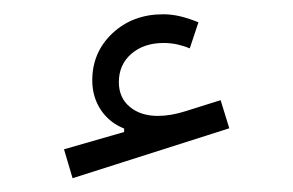

<svg xmlns="http://www.w3.org/2000/svg" viewBox="-20 -731 417 273"><path d="M262.2 -699.3Q249.6 -704.4 237.1 -707.6Q224.6 -710.7 212 -710.7Q168.7 -710.7 139.9 -683.7Q111.2 -656.7 111.2 -616.8Q111.2 -593 123.4 -574.7Q135.6 -556.5 156.5 -548.2V-543.3L71 -518.7L83.2 -477.6L306 -548.6L293.7 -588.6L243.8 -572.9Q222.9 -566.2 204.5 -566.2Q179.8 -566.2 164.4 -579.2Q149 -592.1 149 -614.2Q149 -639.1 166.8 -654.5Q184.7 -669.9 212.6 -669.9Q222.5 -669.9 231.9 -667.9Q241.3 -665.8 249.8 -662.2Z"/></svg>

Font: Estedad VF
Style: Regular
Weight: 100
Designer: Amin Abedi
Version: Version 7.3